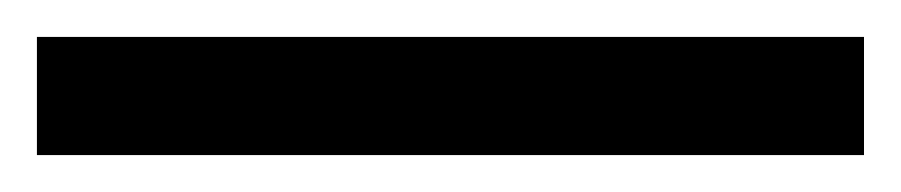

<svg xmlns="http://www.w3.org/2000/svg" viewBox="-22 70 488 104"><path d="M-2 90H446V154H-2Z"/></svg>

Font: Noto Sans Adlam New
Style: Regular
Weight: 400
Designer: Mark Jamra, Neil Patel
Foundry: JamraPatel LLC
Version: Version 3.000